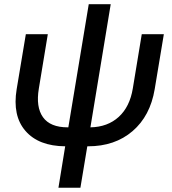

<svg xmlns="http://www.w3.org/2000/svg" viewBox="-20 -676 804 900"><path d="M253.9 204.1 285.6 9.8Q161.1 8.8 99.4 -62.3Q37.6 -133.3 58.1 -257.8L101.1 -515.6H204.1L162.1 -261.2Q147.5 -174.3 181.4 -126.7Q215.3 -79.1 297.4 -79.1H300.3L396 -656.2H499L403.8 -79.1Q484.4 -80.6 536.4 -127.9Q588.4 -175.3 602.5 -261.2L644.5 -515.6H748L705.1 -257.8Q684.1 -132.3 601.3 -61.3Q518.6 9.8 392.6 9.8H389.2L356.9 204.1Z"/></svg>

Font: Inter Display Medium
Style: Italic
Weight: 500
Italic angle: -9.39999°
Designer: Rasmus Andersson
Foundry: rsms
Version: Version 4.000;git-a52131595